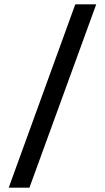

<svg xmlns="http://www.w3.org/2000/svg" viewBox="-20 -780 481 880"><path d="M421 -760H325L20 80H115Z"/></svg>

Font: Goli Medium
Style: Regular
Weight: 500
Designer: jaikishan Patel
Foundry: MagicType
Version: Version 1.000;Glyphs 3.2 (3242)